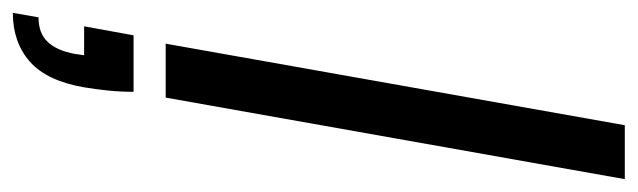

<svg xmlns="http://www.w3.org/2000/svg" viewBox="-396 -388 993 299"><g transform="rotate(90 100.5 -238.5)"><path d="M19 0 146 -715H230L103 0ZM-29 238 -22 198Q3 198 16.5 183.5Q30 169 35 141L37 127H-8L6 50H94Q94 70 92 89.5Q90 109 87 127Q77 185 47 211.5Q17 238 -29 238Z"/></g></svg>

Font: DM Sans 28pt
Style: Italic
Weight: 400
Italic angle: -10°
Version: Version 4.004;gftools[0.9.30]